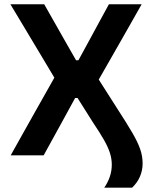

<svg xmlns="http://www.w3.org/2000/svg" viewBox="-20 -733 732 906"><path d="M472 152.5Q489.5 127 498.5 100Q507.5 73 507.5 44Q507.5 16.5 498.8 -11Q490 -38.5 470.8 -72.5Q451.5 -106.5 419.5 -154L346 -270.5H334.5L270.5 -153.5Q250 -116.5 229.8 -79.5Q209.5 -42.5 186 0H30.5Q58 -49 86.5 -100.2Q115 -151.5 146.5 -207L236.5 -366.5L158.5 -497Q128 -548 96.8 -600Q65.5 -652 29 -713H188.5Q213.5 -669 237.5 -626.8Q261.5 -584.5 283 -546.5L339 -448.5H350L404 -547.5Q424.5 -585.5 447.5 -627.8Q470.5 -670 494 -713H648.5Q615.5 -654.5 585.5 -601.8Q555.5 -549 530 -504.5L446 -357.5L536.5 -215.5Q579 -150 604.5 -106.2Q630 -62.5 641.5 -29.2Q653 4 653 38.5Q653 70 640.8 99.2Q628.5 128.5 603.5 152.5Z"/></svg>

Font: Commissioner SemiBold
Style: Regular
Weight: 600
Designer: Kostas Bartsokas
Foundry: Kostas Bartsokas
Version: Version 1.000; ttfautohint (v1.8.3)